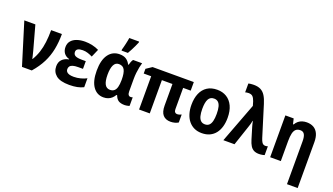

<svg xmlns="http://www.w3.org/2000/svg" viewBox="-82 -1450 4092 2357"><g transform="rotate(20 1963.5 -272.0)"><path d="M4.4 -546.4H148.9L234.4 -235.8Q238.3 -219.7 242.9 -201.7Q247.6 -183.6 251.7 -166.3Q255.9 -148.9 258.3 -135.7H262.2Q295.9 -190.9 316.4 -252.9Q336.9 -314.9 345.9 -387.7Q355 -460.4 355 -546.4H495.6Q495.6 -439 477.3 -346.2Q459 -253.4 416.5 -168.7Q374 -84 300.8 0H172.9Z M884.8 -334V-233.4H822.3Q779.8 -233.4 753.9 -225.6Q728 -217.8 716.3 -202.4Q704.6 -187 704.6 -165Q704.6 -145.5 715.6 -131.6Q726.6 -117.7 750 -110.1Q773.4 -102.5 809.6 -102.5Q856 -102.5 899.7 -114.3Q943.4 -126 976.1 -143.6V-26.9Q939.5 -8.3 894.5 0.7Q849.6 9.8 792.5 9.8Q672.4 9.8 618.7 -34.7Q564.9 -79.1 564.9 -151.9Q564.9 -207.5 596.9 -240.5Q628.9 -273.4 683.6 -283.7V-288.6Q637.7 -301.3 614.3 -333.5Q590.8 -365.7 590.8 -412.6Q590.8 -460.4 617.7 -492.4Q644.5 -524.4 691.2 -540.5Q737.8 -556.6 796.4 -556.6Q843.8 -556.6 890.9 -546.4Q938 -536.1 979 -515.6L934.1 -412.1Q903.8 -427.2 872.6 -437.5Q841.3 -447.8 805.7 -447.8Q763.2 -447.8 741.9 -434.8Q720.7 -421.9 720.7 -396.5Q720.7 -362.8 747.1 -348.4Q773.4 -334 830.1 -334Z M1283.2 -104.5Q1316.4 -104.5 1337.2 -121.8Q1357.9 -139.2 1367.4 -174.8Q1377 -210.4 1377.4 -265.6V-272Q1377.4 -356.4 1355.7 -398.2Q1334 -439.9 1280.8 -439.9Q1235.8 -439.9 1214.1 -396.2Q1192.4 -352.5 1192.4 -270Q1192.4 -187 1214.6 -145.8Q1236.8 -104.5 1283.2 -104.5ZM1238.8 9.8Q1152.3 9.8 1101.3 -62.7Q1050.3 -135.3 1050.3 -271Q1050.3 -409.7 1103.5 -482.9Q1156.7 -556.2 1248.5 -556.2Q1299.8 -556.2 1333 -535.2Q1366.2 -514.2 1387.7 -472.2H1394Q1398.9 -492.7 1407 -512.7Q1415 -532.7 1425.3 -546.4H1543.5Q1535.6 -521.5 1528.3 -486.3Q1521 -451.2 1516.6 -410.9Q1512.2 -370.6 1512.2 -329.6V-169.4Q1512.2 -137.2 1522.7 -123Q1533.2 -108.9 1549.8 -108.9Q1557.6 -108.9 1565.7 -110.4Q1573.7 -111.8 1578.1 -113.8V-2.4Q1573.7 0.5 1562.5 3.2Q1551.3 5.9 1538.6 7.8Q1525.9 9.8 1516.6 9.8Q1464.8 9.8 1435.3 -8.8Q1405.8 -27.3 1389.6 -72.8H1380.4Q1366.2 -47.9 1345.9 -29.3Q1325.7 -10.7 1299.1 -0.5Q1272.5 9.8 1238.8 9.8ZM1252.9 -606V-620.6Q1257.3 -634.8 1262.7 -656.2Q1268.1 -677.7 1273.7 -701.7Q1279.3 -725.6 1283.4 -747.3Q1287.6 -769 1289.6 -783.7H1418V-771.5Q1407.7 -746.6 1394.8 -719Q1381.8 -691.4 1367.2 -662.8Q1352.5 -634.3 1335.9 -606Z M2158.7 -106Q2173.3 -106 2188 -110.1Q2202.6 -114.3 2215.3 -121.1V-17.1Q2197.8 -5.4 2170.4 2Q2143.1 9.3 2114.7 9.3Q2050.3 9.3 2015.4 -30Q1980.5 -69.3 1980.5 -152.8V-434.6H1842.3V0H1702.6V-434.6H1605V-496.1L1680.2 -546.4H2218.8V-434.6H2120.1V-157.7Q2120.1 -131.3 2130.9 -118.7Q2141.6 -106 2158.7 -106Z M2759.3 -274.4Q2759.3 -211.9 2744.4 -159.9Q2729.5 -107.9 2699.7 -69.8Q2669.9 -31.7 2625.5 -11Q2581.1 9.8 2522 9.8Q2466.3 9.8 2422.9 -10.7Q2379.4 -31.2 2348.9 -69.1Q2318.4 -106.9 2302.5 -159.2Q2286.6 -211.4 2286.6 -274.4Q2286.6 -361.3 2313.7 -424.6Q2340.8 -487.8 2393.6 -522.2Q2446.3 -556.6 2524.4 -556.6Q2594.2 -556.6 2647.2 -523.9Q2700.2 -491.2 2729.7 -428.5Q2759.3 -365.7 2759.3 -274.4ZM2428.7 -273.4Q2428.7 -218.3 2438.5 -180.7Q2448.2 -143.1 2469.2 -124Q2490.2 -105 2523.4 -105Q2556.6 -105 2577.1 -124Q2597.7 -143.1 2607.2 -180.9Q2616.7 -218.8 2616.7 -274.4Q2616.7 -330.6 2607.2 -367.4Q2597.7 -404.3 2576.9 -422.9Q2556.2 -441.4 2522.9 -441.4Q2473.1 -441.4 2450.9 -399.9Q2428.7 -358.4 2428.7 -273.4Z M2803.7 0 3000 -519.5 2983.4 -575.2Q2969.7 -614.7 2951.4 -632.3Q2933.1 -649.9 2897.9 -649.9Q2885.7 -649.9 2874.5 -647.9Q2863.3 -646 2854 -643.6V-758.8Q2863.3 -761.7 2875 -763.2Q2886.7 -764.6 2899.9 -765.6Q2913.1 -766.6 2924.3 -766.6Q2978 -766.6 3014.4 -748Q3050.8 -729.5 3075.4 -690.2Q3100.1 -650.9 3118.7 -589.4L3242.7 -189Q3252.9 -157.2 3262.9 -140.4Q3272.9 -123.5 3284.4 -117.2Q3295.9 -110.8 3309.6 -110.8Q3317.9 -110.8 3326.4 -112.3Q3335 -113.8 3342.8 -116.2V-1.5Q3335 1.5 3322.5 4.2Q3310.1 6.8 3296.6 8.3Q3283.2 9.8 3271.5 9.8Q3230.5 9.8 3203.1 -4.6Q3175.8 -19 3157.7 -48.6Q3139.6 -78.1 3126 -123.5L3087.9 -249.5Q3084 -262.2 3080.3 -274.9Q3076.7 -287.6 3073.5 -299.8Q3070.3 -312 3067.9 -323.5Q3065.4 -335 3063.5 -345.7H3060.1Q3056.2 -323.7 3049.8 -301Q3043.5 -278.3 3036.6 -259.8L2949.2 0Z M3692.9 -556.6Q3745.1 -556.6 3783 -535.2Q3820.8 -513.7 3841.3 -469.7Q3861.8 -425.8 3861.8 -358.9V240.2H3722.2V-321.8Q3722.2 -379.9 3705.6 -409.2Q3689 -438.5 3651.9 -438.5Q3615.2 -438.5 3593.8 -419.7Q3572.3 -400.9 3563.2 -361.3Q3554.2 -321.8 3554.2 -260.3V0H3415V-546.4H3523.4L3540 -476.6H3548.3Q3563.5 -503.9 3585.2 -521.5Q3606.9 -539.1 3634.5 -547.9Q3662.1 -556.6 3692.9 -556.6Z"/></g></svg>

Font: Open Sans SemiCondensed
Style: Bold
Weight: 700
Width: 4
Designer: Monotype Design Team
Foundry: Monotype Imaging Inc.
Version: Version 3.003